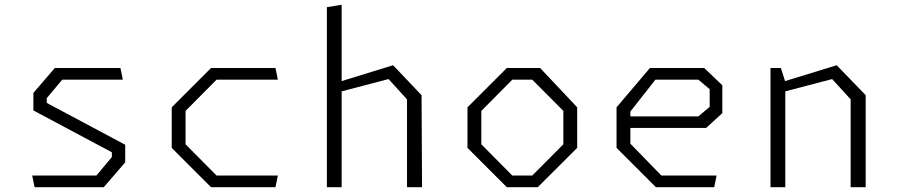

<svg xmlns="http://www.w3.org/2000/svg" viewBox="-20 -785 3760 805"><path d="M125 0H415L505 -104.5V-178L176 -353.5V-373.5L241 -451H495L485 -500H210L120 -395.5V-322L449 -146.5V-126.5L384 -49H115Z M865 0H1135L1145 -49H888L758 -180V-320L888 -451H1145L1135 -500H865L700 -335V-165Z M1686.5 0H1749.5L1747.5 -386L1628 -511.5L1412.5 -445V-765L1350.5 -755V0H1412.5V-402L1609 -453.5L1686.5 -368.5Z M2105 0H2234.5L2400 -165V-335L2244.5 -500H2105L1940 -335V-165ZM1998 -180V-320L2128 -451H2211.5L2342 -320V-180L2211.5 -49H2128Z M2730 0H2974.5L2984.5 -49H2753L2623 -182.5V-248.5H2940.5L3008.5 -310.5V-427.5L2932.5 -500H2705L2565 -335V-165ZM2623 -297V-317.5L2728 -451H2908L2955.5 -411V-337L2908 -297Z M3546.5 0H3609.5V-386L3488 -511.5L3271.5 -445L3254 -500H3210.5V0H3272.5V-402L3469 -453.5L3546.5 -368.5Z"/></svg>

Font: Monaspace Krypton ExtraLight
Style: Regular
Weight: 200
Designer: Riley Cran & the Lettermatic Team
Foundry: Lettermatic
Version: Version 1.101 (Monaspace Krypton)